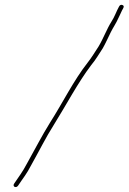

<svg xmlns="http://www.w3.org/2000/svg" viewBox="-20 -691 525 783"><path d="M53.8 66C77.8 29.6 86.4 22.7 108.6 -20C140.5 -76.5 166.5 -130.1 200.2 -183C249.9 -262.5 297.8 -354.2 352.3 -426C369.6 -446.2 384.2 -471.7 399 -494C409 -511 423 -542 431.7 -559.5C440.9 -578.3 453.9 -596.6 462.2 -616L469.9 -632C472.5 -637.3 475.1 -643 477.8 -649C482.7 -657.6 489.4 -666.5 479.3 -670.5C473.5 -672.8 468.8 -670.7 465.3 -664C454.3 -644.5 447.1 -621.4 434 -602C415.1 -572 401.4 -533.6 381.7 -501C366.7 -478.5 354.1 -456.7 337.7 -436C280.6 -363.5 235.2 -271.1 184.1 -191C150.2 -136.7 123.4 -83.5 91 -26C69.6 14.4 59.2 25.2 37.6 58C29.5 70 45.7 78 53.8 66Z"/></svg>

Font: HoneyBee
Style: UltLitIt
Weight: 100
Foundry: Cannot Into Space Fonts
Version: Version 0.89